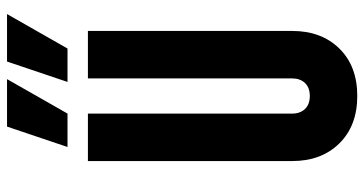

<svg xmlns="http://www.w3.org/2000/svg" viewBox="-265 -755 1036 546"><g transform="rotate(-90 253.0 -482.0)"><path d="M438 -750V-169Q438 -86 388 -35Q338 16 253 16Q168.5 16 118.2 -35Q68 -86 68 -169V-750H203V-169Q203 -146.5 216 -132.8Q229 -119 253 -119Q277 -119 290 -132.8Q303 -146.5 303 -169V-750ZM108 -808 166 -980H301L203 -808ZM293 -808 351 -980H486L388 -808Z"/></g></svg>

Font: Mohave Light
Style: Regular
Weight: 300
Designer: Gumpita Rahayu
Foundry: Tokotype
Version: Version 2.003